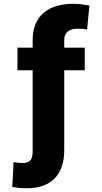

<svg xmlns="http://www.w3.org/2000/svg" viewBox="-20 -780 536 1013"><path d="M427.2 -528.4H318.9V-570C319.2 -608.7 345.9 -628.6 387.1 -628.6C412.6 -628.6 425.4 -626.8 439.6 -623.9L451.7 -750.7C425.8 -755.3 398.8 -759.9 366.8 -759.9C232.6 -759.9 152.7 -693.9 152.3 -570V-528.4H72.1V-409.4H152.3V13.5C152.7 54.3 144.9 80.3 98 80.3C84.5 80.3 63.6 77.8 51.8 74.6L44.7 206C74.2 211.6 98 213.1 124.3 213.1C246.8 213.1 319.2 143.1 318.9 13.5V-409.4H427.2Z"/></svg>

Font: TID UI Extra Bold
Style: Regular
Weight: 800
Designer: The TID Project Authors
Foundry: Bakken & Bæck
Version: Version 1.001;hotconv 1.0.109;makeotfexe 2.5.65596